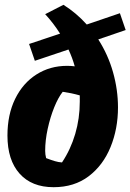

<svg xmlns="http://www.w3.org/2000/svg" viewBox="-20 -766 543 799"><path d="M203 13Q112 13 61.5 -43.5Q11 -100 11 -202Q11 -289 43 -354.5Q75 -420 131.5 -456Q188 -492 259 -492Q276 -492 291 -490Q281 -526 265 -560L125 -513L101 -583L230 -626Q203 -669 168 -707L244 -746Q298 -712 341 -664L479 -711L503 -641L389 -602Q430 -538 450.5 -465Q471 -392 471 -319Q471 -230 440 -154Q409 -78 349 -32.5Q289 13 203 13ZM172 -108Q193 -100 208 -95.5Q223 -91 238 -90Q274 -144 293 -208.5Q312 -273 312 -343Q312 -356 312 -369Q277 -379 241 -384Q222 -360 205.5 -319Q189 -278 178.5 -230Q168 -182 168 -138Q168 -123 172 -108Z"/></svg>

Font: Piazzolla ExtraBold
Style: Italic
Weight: 800
Italic angle: -11.3°
Designer: Juan Pablo del Peral
Foundry: Huerta Tipografica
Version: Version 1.330